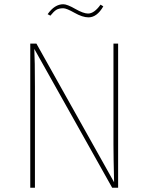

<svg xmlns="http://www.w3.org/2000/svg" viewBox="-20 -887 701 907"><path d="M538 0H510L142 -656Q145 -604 145 -477V0H123V-681H152L519 -26Q516 -146 516 -205V-681H538ZM398 -805Q370 -805 332 -826.5Q294 -848 279 -848Q258 -848 246 -840.5Q234 -833 218 -813L205 -820Q238 -867 279 -867Q297 -867 335.5 -845Q374 -823 396 -823Q425 -823 455 -865L468 -857Q438 -805 398 -805Z"/></svg>

Font: FiraSans
Style: Regular
Weight: 150
Designer: Carrois Corporate & Edenspiekermann AG
Foundry: Carrois Corporate GbR & Edenspiekermann AG
Version: Version 3.106;PS 003.106;hotconv 1.0.70;makeotf.lib2.5.58329